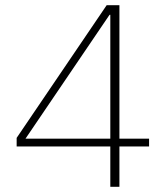

<svg xmlns="http://www.w3.org/2000/svg" viewBox="-20 -718 640 738"><path d="M404 0V-155H44V-188L390 -698H439V-185H553V-155H439V0ZM78 -185H404V-661H401Z"/></svg>

Font: IBM Plex Mono ExtraLight
Style: Regular
Weight: 200
Monospace: yes
Designer: Mike Abbink, Paul van der Laan, Pieter van Rosmalen
Foundry: Bold Monday
Version: Version 2.3